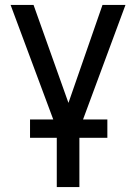

<svg xmlns="http://www.w3.org/2000/svg" viewBox="-20 -548 541 771"><path d="M411.1 5.4V-68.4H313.5L483.9 -528.3H391.6L254.9 -134.8L114.7 -528.3H22.5L193.8 -68.4H100.6V5.4H208V203.1H298.8V5.4Z"/></svg>

Font: FAU Chimera
Style: Regular
Weight: 400
Version: Version 1.002;hotconv 1.0.117;makeotfexe 2.5.65602